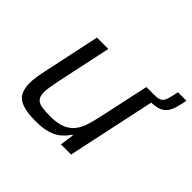

<svg xmlns="http://www.w3.org/2000/svg" viewBox="-145 -783 970 970"><g transform="rotate(45 340.0 -298.0)"><path d="M479.8 -470.6 487.9 -510H543.3Q569 -510 581.9 -515.8Q594.7 -521.5 601.3 -535.5Q607.8 -549.5 612.8 -574.1L619.7 -604.2H680.3L675.4 -581.1Q668.8 -548.3 659.5 -526.8Q650.1 -505.4 635.1 -493Q620 -480.7 596.3 -475.6Q572.5 -470.6 536 -470.6ZM215.3 8Q153.9 8 119.3 -4.1Q84.7 -16.3 70.5 -41.9Q56.3 -67.6 56.3 -106.8Q56.3 -126.2 59.9 -150.6Q63.4 -175 69.4 -202.5L134.7 -510H215.9L153.2 -215.1Q147.8 -187.7 144 -165.1Q140.2 -142.4 140.2 -127Q140.2 -98.9 151 -84.8Q161.8 -70.8 185.9 -66.1Q209.9 -61.5 249.7 -61.5Q302.1 -61.5 334.2 -75.8Q366.4 -90.2 384.8 -115.6Q403.2 -141 413.1 -175.1Q423 -209.2 431.5 -248.2L487.9 -510H569.1L460.1 0H387.5L398.4 -74.8H392.8Q378.1 -50.8 355.8 -32Q333.4 -13.2 299.7 -2.6Q265.9 8 215.3 8Z"/></g></svg>

Font: Saira Thin
Style: Italic
Weight: 100
Italic angle: -12°
Designer: Hector Gatti with collaboration of the Omnibus-Type team
Foundry: Omnibus-Type
Version: Version 1.101